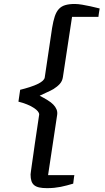

<svg xmlns="http://www.w3.org/2000/svg" viewBox="-20 -868 538 981"><path d="M136.2 23.4Q136.2 21 138.2 6.3Q140.1 -8.3 143.3 -30.3Q146.5 -52.2 150.4 -79.6Q154.3 -106.9 158.2 -134.8Q167.5 -200.7 180.2 -282.7Q180.2 -291 173.3 -299.3Q166.5 -307.6 154.8 -315.4Q139.2 -326.2 117.7 -334.7Q96.2 -343.3 74.2 -348.6L83 -409.2Q106.9 -415 132.3 -423.1Q157.7 -431.2 176.8 -440.9Q189.9 -447.8 198.5 -455.6Q207 -463.4 208.5 -471.7L246.1 -724.6Q252 -760.7 260 -784.7Q268.1 -808.6 281.2 -822.5Q294.4 -836.4 314 -842Q333.5 -847.7 362.3 -847.7Q378.4 -847.7 400.1 -844Q421.9 -840.3 441.9 -835.9Q465.3 -830.6 489.3 -824.7Q487.8 -815.4 486.3 -806.6Q485.4 -799.3 484.1 -792.2Q482.9 -785.2 482.9 -781.7H348.1L301.3 -473.6Q298.3 -453.6 285.6 -439.5Q272.9 -425.3 253.4 -413.1Q248 -409.7 236.6 -404.1Q225.1 -398.4 212.9 -393.1Q198.7 -386.7 182.6 -378.9Q204.6 -367.7 222.9 -356.4Q241.2 -345.2 252 -334Q263.2 -322.8 268.8 -309.3Q274.4 -295.9 272 -280.8L225.6 26.9H359.9Q358.9 29.8 358.2 36.9Q357.4 43.9 356.4 51.3Q355 60.1 354 70.3Q337.4 75.2 321.8 79.3Q306.2 83.5 290.3 86.7Q274.4 89.8 257.1 91.6Q239.7 93.3 219.7 93.3Q196.8 93.3 180.9 89.8Q165 86.4 155 78.4Q145 70.3 140.6 56.9Q136.2 43.5 136.2 23.4Z"/></svg>

Font: Merriweather
Style: Italic
Weight: 400
Italic angle: -7°
Designer: Eben Sorkin ( eben@eyebytes.com )
Foundry: Eben Sorkin ( eben@eyebytes.com )
Version: Version 1.005; ttfautohint (v0.97) -l 13 -r 13 -G 200 -x 24 